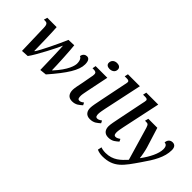

<svg xmlns="http://www.w3.org/2000/svg" viewBox="-20 -1523 2522 2522"><g transform="rotate(45 1241.5 -262.0)"><path d="M482 14 575 4C761 -209 847 -344 847 -454C847 -518 826 -548 789 -548C760 -548 727 -528 722 -483C737 -478 765 -457 765 -388C765 -349 741 -249 599 -94H593C593 -177 577 -466 568 -531L464 -527C410 -400 301 -172 256 -108H250C249 -206 242 -459 236 -536H62L48 -487H70C99 -487 122 -479 123 -412L135 7L236 1C300 -82 448 -372 467 -423C470 -420 481 -80 482 14Z M1114 -638C1157 -638 1199 -659 1199 -710C1199 -747 1169 -764 1133 -764C1090 -764 1051 -740 1051 -689C1051 -655 1079 -638 1114 -638ZM1066 11C1139 11 1172 -26 1208 -56L1191 -90C1159 -67 1149 -63 1128 -63C1100 -63 1097 -91 1097 -124C1097 -146 1108 -197 1114 -229L1177 -536H960L951 -487H968C1008 -487 1025 -478 1025 -446C1025 -426 1023 -416 1019 -399L994 -262C980 -198 967 -132 967 -104C967 -37 995 11 1066 11Z M1398 11C1474 11 1506 -26 1542 -56L1525 -90C1491 -67 1478 -63 1460 -63C1431 -63 1428 -91 1428 -119C1428 -146 1439 -199 1445 -229L1558 -760H1336L1325 -711H1366C1391 -711 1408 -704 1408 -686C1408 -669 1403 -651 1398 -628L1325 -269C1311 -198 1297 -136 1297 -97C1297 -39 1325 11 1398 11Z M1739 11C1815 11 1847 -26 1883 -56L1866 -90C1832 -67 1819 -63 1801 -63C1772 -63 1769 -91 1769 -119C1769 -146 1780 -199 1786 -229L1899 -760H1677L1666 -711H1707C1732 -711 1749 -704 1749 -686C1749 -669 1744 -651 1739 -628L1666 -269C1652 -198 1638 -136 1638 -97C1638 -39 1666 11 1739 11Z M1859 240C2071 240 2143 125 2274 -64C2376 -209 2449 -332 2449 -463C2449 -518 2425 -544 2384 -544C2346 -544 2312 -519 2310 -467C2331 -467 2362 -457 2362 -393C2362 -311 2306 -199 2228 -94H2225C2222 -133 2205 -218 2193 -257L2106 -536H1939L1926 -487H1940C1980 -487 1987 -484 2004 -434L2139 26C2070 101 1996 179 1857 179C1815 179 1783 170 1769 164L1757 219C1785 232 1823 240 1859 240Z"/></g></svg>

Font: Noto Serif Semi
Style: Italic
Weight: 600
Italic angle: -12°
Designer: Monotype Design Team
Foundry: Monotype Imaging Inc.
Version: Version 1.901